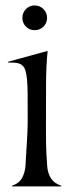

<svg xmlns="http://www.w3.org/2000/svg" viewBox="-20 -667 251 687"><path d="M79.1 -252.4Q79.1 -297.9 78.9 -329.6Q78.6 -361.3 76.7 -382.6Q74.7 -403.8 70.6 -416Q66.4 -428.2 58.3 -434.3Q50.3 -440.4 38.1 -441.9Q25.9 -443.4 8.3 -443.4V-445.8L150.4 -484.9Q145 -431.6 144.8 -367.4Q144.5 -303.2 144.5 -234.4Q144.5 -207 144.5 -188.5Q144.5 -169.9 144.8 -153.3Q145 -136.7 146 -118.4Q147 -100.1 148.9 -72.8Q150.9 -46.4 162.6 -28.6Q174.3 -10.7 199.2 -2.4V0H22.9V-2.4Q47.9 -10.7 58.6 -29.8Q69.3 -48.8 71.3 -74.7Q72.3 -97.2 73.5 -114Q74.7 -130.9 75.4 -144.5Q76.2 -158.2 76.9 -169.9Q77.6 -181.6 78.1 -193.8Q78.6 -206.1 78.9 -220Q79.1 -233.9 79.1 -252.4ZM60.1 -603Q60.1 -621.6 72.8 -634.5Q85.4 -647.5 104 -647.5Q122.6 -647.5 135.5 -634.5Q148.4 -621.6 148.4 -603Q148.4 -584.5 135.5 -571.8Q122.6 -559.1 104 -559.1Q85.4 -559.1 72.8 -571.8Q60.1 -584.5 60.1 -603Z"/></svg>

Font: Smythe
Style: Regular
Weight: 400
Version: Version 1.000